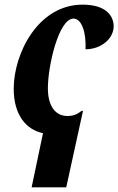

<svg xmlns="http://www.w3.org/2000/svg" viewBox="-20 -566 509 826"><path d="M116 240H265L337 -89H331C315 -77 300 -67 270 -67C216 -67 186 -113 186 -186C186 -284 233 -486 296 -486C332 -486 351 -426 348 -354C415 -354 471 -400 469 -457C466 -506 427 -546 335 -546C144 -546 39 -336 39 -184C39 -72 92 -8 165 7Z"/></svg>

Font: Noto Serif Condensed Extra
Style: Italic
Weight: 800
Width: 3
Italic angle: -12°
Designer: Monotype Design Team
Foundry: Monotype Imaging Inc.
Version: Version 1.901